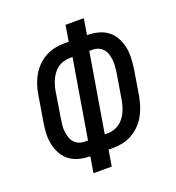

<svg xmlns="http://www.w3.org/2000/svg" viewBox="-133 -841 866 947"><g transform="rotate(-20 300.0 -367.5)"><path d="M196 0 210 -84Q181 -84 153 -91Q125 -98 103.5 -114Q82 -130 68.5 -154Q55 -178 49 -205Q43 -232 44 -261Q45 -290 50 -319L73 -458Q77 -483 85 -507.5Q93 -532 106 -554.5Q119 -577 138.5 -596.5Q158 -616 181.5 -628.5Q205 -641 230 -646Q255 -651 280 -651H303L317 -735H413L399 -651Q428 -651 456 -644Q484 -637 505.5 -621Q527 -605 540.5 -581Q554 -557 560 -530Q566 -503 565 -474Q564 -445 560 -416L537 -277Q532 -252 524 -227.5Q516 -203 503 -180.5Q490 -158 470.5 -138.5Q451 -119 427.5 -106.5Q404 -94 379 -89Q354 -84 329 -84H306L292 0ZM209 -161H226L295 -574H281Q265 -574 249 -569.5Q233 -565 219.5 -556Q206 -547 195.5 -533.5Q185 -520 178 -505.5Q171 -491 166.5 -476Q162 -461 159 -445L137 -307Q134 -290 132.5 -273.5Q131 -257 133 -241.5Q135 -226 139.5 -211Q144 -196 154 -184.5Q164 -173 178.5 -167Q193 -161 209 -161ZM314 -161H328Q344 -161 360 -165.5Q376 -170 389.5 -179Q403 -188 413.5 -201.5Q424 -215 431 -229.5Q438 -244 442.5 -259Q447 -274 450 -290L473 -428Q475 -445 476.5 -461.5Q478 -478 476 -493.5Q474 -509 469.5 -524Q465 -539 455 -550.5Q445 -562 430.5 -568Q416 -574 400 -574H383Z"/></g></svg>

Font: Iosevka Medium Extended
Style: Italic
Weight: 500
Width: 7
Italic angle: -9°
Monospace: yes
Designer: Belleve Invis
Foundry: Belleve Invis
Version: Version 32.5.0; ttfautohint (v1.8.4)